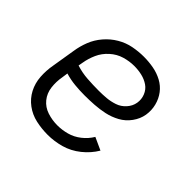

<svg xmlns="http://www.w3.org/2000/svg" viewBox="-137 -690 850 850"><g transform="rotate(45 288.0 -265.0)"><path d="M258 8Q299 8 340 -3.5Q381 -15 416 -43Q451 -71 473 -108L414 -135Q398 -108 372.5 -88Q347 -68 317.5 -60Q288 -52 259 -52Q226 -52 195.5 -62Q165 -72 145.5 -96Q126 -120 122 -152.5Q118 -185 124 -218L128 -246Q158 -237 188.5 -234Q219 -231 250 -231Q280 -231 310.5 -233Q341 -235 371.5 -241.5Q402 -248 430.5 -263.5Q459 -279 478.5 -306Q498 -333 503 -363Q508 -394 500.5 -423.5Q493 -453 475.5 -476Q458 -499 432 -513Q406 -527 376 -532.5Q346 -538 315 -538Q282 -538 248.5 -531.5Q215 -525 184.5 -507Q154 -489 130.5 -461.5Q107 -434 94.5 -402Q82 -370 77 -337L59 -227Q52 -189 54.5 -151.5Q57 -114 73.5 -82.5Q90 -51 119 -29.5Q148 -8 184 0Q220 8 258 8ZM280 -290Q244 -290 208 -292.5Q172 -295 138 -306L142 -328Q147 -358 160 -387Q173 -416 198 -438.5Q223 -461 253.5 -470Q284 -479 314 -479Q339 -479 362.5 -473.5Q386 -468 405 -455Q424 -442 433 -419.5Q442 -397 438 -373Q434 -349 416.5 -329.5Q399 -310 375 -302Q351 -294 327.5 -292Q304 -290 280 -290Z"/></g></svg>

Font: Iosevka Sparkle Light
Style: Italic
Weight: 300
Italic angle: -9°
Designer: Belleve Invis
Foundry: Belleve Invis
Version: Version 4.5.0; ttfautohint (v1.8.3)